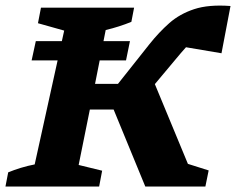

<svg xmlns="http://www.w3.org/2000/svg" viewBox="-48 -683 864 703"><path d="M-28 0 -18 -52Q4 -61 28.5 -68.5Q53 -76 79 -81L187 -571L91 -598L102 -655H443L433 -603Q411 -594 387.5 -586.5Q364 -579 339 -573L300 -376H384L499 -521Q534 -565 572 -598.5Q610 -632 663 -649.5Q716 -667 796 -661L763 -488L633 -510Q624 -500 614.5 -489Q605 -478 596 -467L519 -375L640 -83L716 -59L704 0H484L368 -282H281L240 -79L326 -58L315 0ZM83.1 -532.3H427.8L413.4 -461.8H67.8Z"/></svg>

Font: Piazzolla
Style: Bold Italic
Weight: 700
Italic angle: -11.3°
Designer: Juan Pablo del Peral
Foundry: Huerta Tipografica
Version: Version 1.330